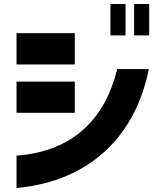

<svg xmlns="http://www.w3.org/2000/svg" viewBox="-20 -880 803 965"><path d="M535 -702H611V-860H535ZM63 65C440 30 663 -205 728 -533H569C512 -295 357 -119 63 -98ZM63 -313H356V-470H63ZM63 -556H356V-713H63ZM654 -702H730V-860H654Z"/></svg>

Font: コーポレート・ロゴ ver3 Bold
Style: Regular
Weight: 700
Designer: [KANA_main] LOGOTYPE.JP [Source Han Sans] Ryoko NISHIZUKA 西塚涼子 (kana, bopomofo & ideographs); Paul D. Hunt (Latin, Greek
Version: Version 12.001;FEAKit 1.0